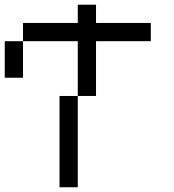

<svg xmlns="http://www.w3.org/2000/svg" viewBox="-20 -789 732 809"><path d="M230.8 0V-384.6H307.7V0ZM0 -615.4H76.9V-461.5H0ZM307.7 -615.4H76.9V-692.3H307.7V-769.2H384.6V-692.3H615.4V-615.4H384.6V-384.6H307.7Z"/></svg>

Font: Mintsoda - Lime Green 13x16
Style: Regular
Weight: 400
Designer: Mintsoda-15
Version: Version 1.0